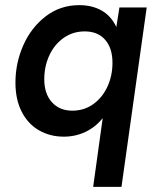

<svg xmlns="http://www.w3.org/2000/svg" viewBox="-20 -522 620 746"><path d="M379 -63Q351 -28 312 -9.5Q273 9 228 9Q174 9 131 -16Q88 -41 64 -88.5Q40 -136 40 -201Q40 -277 70.5 -346Q101 -415 157.5 -458.5Q214 -502 288 -502Q338 -502 375 -481Q412 -460 432 -417L444 -493H550L452 204H342ZM417 -278Q417 -335 388.5 -367.5Q360 -400 309 -400Q263 -400 227 -374.5Q191 -349 171.5 -306.5Q152 -264 152 -214Q152 -158 181.5 -125Q211 -92 261 -92Q307 -92 342.5 -117.5Q378 -143 397.5 -185.5Q417 -228 417 -278Z"/></svg>

Font: Hanken Grotesk SemiBold
Style: Italic
Weight: 600
Italic angle: -8°
Designer: Alfredo Marco Pradil
Foundry: Hanken Design Co.
Version: Version 3.014